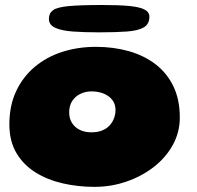

<svg xmlns="http://www.w3.org/2000/svg" viewBox="-20 -698 767 748"><path d="M348 30Q284.5 30 225 16.5Q165.5 3 118.5 -26.2Q71.5 -55.5 44 -101.8Q16.5 -148 16.5 -214Q16.5 -286.5 42.8 -342.5Q69 -398.5 115 -437.2Q161 -476 222.2 -495.8Q283.5 -515.5 353.5 -515.5Q422 -515.5 481.5 -498.8Q541 -482 585.8 -447.8Q630.5 -413.5 655.5 -361.8Q680.5 -310 680.5 -240Q680.5 -183 653.5 -133.8Q626.5 -84.5 579.8 -48Q533 -11.5 473.2 9.2Q413.5 30 348 30ZM336 -182.5Q360.5 -182.5 378.2 -189.8Q396 -197 407.2 -209.5Q418.5 -222 424.2 -237.5Q430 -253 430 -269Q430 -288 422 -301.8Q414 -315.5 400.5 -324.5Q387 -333.5 370.8 -337.8Q354.5 -342 337 -342Q313.5 -342 293.5 -332.5Q273.5 -323 261.5 -304.8Q249.5 -286.5 249.5 -260.5Q249.5 -237 260.2 -219.5Q271 -202 290.5 -192.2Q310 -182.5 336 -182.5ZM366 -572Q307.5 -572 263.5 -575.2Q219.5 -578.5 195 -589.8Q170.5 -601 170.5 -624.5Q170.5 -646.5 186.5 -658.2Q202.5 -670 247.5 -674.2Q292.5 -678.5 378.5 -678.5Q442 -678.5 482.5 -674.8Q523 -671 542.5 -661.2Q562 -651.5 562 -632.5Q562 -604 540 -591.2Q518 -578.5 474.5 -575.2Q431 -572 366 -572Z"/></svg>

Font: Gluten Thin ExtraBold
Style: Regular
Weight: 800
Version: Version 1.300